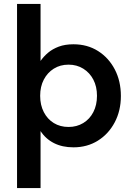

<svg xmlns="http://www.w3.org/2000/svg" viewBox="-20 -740 687 980"><path d="M67 220V-720H187V-429Q203 -452 225.5 -471Q248 -490 280 -502Q312 -514 355 -514Q426 -514 480.5 -479.5Q535 -445 566 -385.5Q597 -326 597 -250Q597 -175 565.5 -115.5Q534 -56 479.5 -22Q425 12 355 12Q298 12 255.5 -9.5Q213 -31 187 -71V220ZM330 -92Q372 -92 405 -112Q438 -132 456.5 -168Q475 -204 475 -251Q475 -298 456.5 -333.5Q438 -369 405 -389.5Q372 -410 330 -410Q287 -410 254.5 -389.5Q222 -369 203.5 -333.5Q185 -298 185 -251Q185 -204 203.5 -168Q222 -132 254.5 -112Q287 -92 330 -92Z"/></svg>

Font: DM Sans 16pt SemiBold
Style: Regular
Weight: 600
Version: Version 4.004;gftools[0.9.30]